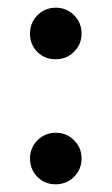

<svg xmlns="http://www.w3.org/2000/svg" viewBox="-20 -478 290 499"><path d="M77 -18.5Q58 -38 58 -66Q58 -94 77.5 -113.5Q97 -133 125 -133Q153 -133 172.5 -113.5Q192 -94 192 -66Q192 -38 172.5 -18.5Q153 1 124.5 1Q96 1 77 -18.5ZM124.5 -324Q96 -324 77 -343Q58 -362 58 -390.5Q58 -419 77.5 -438.5Q97 -458 125 -458Q153 -458 172.5 -438.5Q192 -419 192 -391Q192 -363 172.5 -343.5Q153 -324 124.5 -324Z"/></svg>

Font: Hind Medium
Style: Regular
Weight: 500
Designer: Manushi Parikh, Satya Rajpurohit
Foundry: Indian Type Foundry
Version: Version 1.201;PS 1.0;hotconv 1.0.78;makeotf.lib2.5.61930; tt